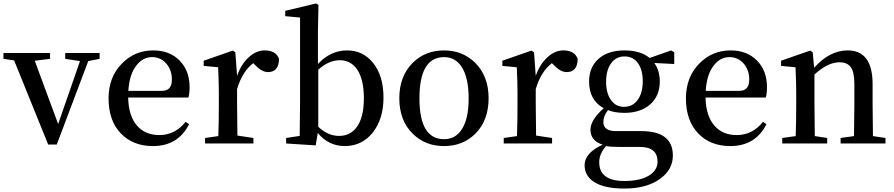

<svg xmlns="http://www.w3.org/2000/svg" viewBox="-24 -834 5198 1116"><path d="M555 -492 489 -479 306 6H256L58 -483L-4 -492V-526H267V-492L178 -481L314 -113L441 -479L355 -492V-526H555Z M918 -306Q975 -306 975 -371Q975 -427 943 -464Q910 -502 860 -502Q807 -502 770 -455Q728 -403 722 -306ZM721 -267Q723 -159 774 -102Q821 -49 902 -49Q994 -49 1055 -126L1075 -112Q1011 15 865 15Q749 15 679 -58Q607 -132 607 -262Q607 -387 686 -466Q760 -541 867 -541Q962 -541 1020 -482Q1078 -423 1078 -328Q1078 -289 1071 -267Z M1354 -393Q1378 -462 1423 -502Q1466 -541 1514 -541Q1581 -541 1598 -491Q1596 -415 1534 -415Q1498 -415 1461 -454L1448 -467Q1384 -418 1354 -316V-232Q1354 -158 1356 -46L1449 -32V0H1168V-32L1245 -43Q1248 -129 1248 -232V-296Q1248 -351 1244 -443L1160 -451V-481L1329 -540L1344 -530Z M1826 -97Q1882 -44 1947 -44Q2010 -44 2048 -93Q2091 -150 2091 -263Q2091 -372 2052 -430Q2015 -484 1951 -484Q1887 -484 1826 -429ZM1824 -462Q1897 -541 1993 -541Q2086 -541 2144 -469Q2205 -394 2205 -267Q2205 -143 2143 -64Q2080 15 1980 15Q1886 15 1823 -61L1811 11L1639 0V-32L1718 -44Q1720 -156 1720 -232V-732L1634 -740V-771L1813 -814L1827 -806L1824 -649Z M2375 -57Q2297 -133 2297 -263Q2297 -392 2376 -470Q2449 -541 2557 -541Q2664 -541 2737 -470Q2816 -392 2816 -263Q2816 -133 2738 -56Q2666 15 2557 15Q2447 15 2375 -57ZM2662 -85Q2700 -146 2700 -262Q2700 -379 2662 -441Q2625 -502 2557 -502Q2414 -502 2414 -262Q2414 -25 2557 -25Q2625 -25 2662 -85Z M3090 -393Q3114 -462 3159 -502Q3202 -541 3250 -541Q3317 -541 3334 -491Q3332 -415 3270 -415Q3234 -415 3197 -454L3184 -467Q3120 -418 3090 -316V-232Q3090 -158 3092 -46L3185 -32V0H2904V-32L2981 -43Q2984 -129 2984 -232V-296Q2984 -351 2980 -443L2896 -451V-481L3065 -540L3080 -530Z M3683 -254Q3712 -294 3712 -362Q3712 -428 3684 -467Q3656 -506 3606 -506Q3557 -506 3528 -466Q3499 -426 3499 -359Q3499 -292 3527 -253Q3555 -213 3603 -213Q3654 -213 3683 -254ZM3572 20Q3525 20 3499 15Q3459 59 3459 109Q3459 218 3605 218Q3697 218 3749 186Q3798 155 3798 106Q3798 20 3695 20ZM3895 -462 3779 -468Q3811 -424 3811 -360Q3811 -277 3755 -227Q3699 -178 3605 -178Q3549 -178 3510 -194Q3483 -160 3483 -125Q3483 -72 3556 -72H3703Q3887 -72 3887 70Q3887 150 3816 203Q3738 262 3605 262Q3488 262 3428 223Q3374 187 3374 126Q3374 55 3479 7Q3408 -16 3408 -80Q3408 -136 3485 -205Q3400 -252 3400 -360Q3400 -444 3456 -493Q3511 -541 3606 -541Q3699 -541 3752 -497L3877 -541L3895 -530Z M4274 -306Q4331 -306 4331 -371Q4331 -427 4299 -464Q4266 -502 4216 -502Q4163 -502 4126 -455Q4084 -403 4078 -306ZM4077 -267Q4079 -159 4130 -102Q4177 -49 4258 -49Q4350 -49 4411 -126L4431 -112Q4367 15 4221 15Q4105 15 4035 -58Q3963 -132 3963 -262Q3963 -387 4042 -466Q4116 -541 4223 -541Q4318 -541 4376 -482Q4434 -423 4434 -328Q4434 -289 4427 -267Z M5123 -32V0H4862V-32L4940 -43Q4942 -155 4942 -232V-346Q4942 -415 4921 -444Q4900 -472 4855 -472Q4788 -472 4710 -401V-232Q4710 -155 4712 -43L4784 -32V0H4523V-32L4601 -43Q4604 -129 4604 -232V-296Q4604 -351 4600 -443L4516 -451V-481L4685 -540L4700 -530L4708 -440Q4798 -541 4903 -541Q5048 -541 5048 -345V-232Q5048 -155 5050 -43Z"/></svg>

Font: `n[OS CN SemiBold
Style: <[WOS[P|ûg*[NI>           
Weight: 600
Designer: Ryoko NISHIZUKA ¬âXZm¬º[P (kana & ideographs); Frank Grie√ühammer (Latin, Greek & Cyrillic); Wenlong ZHANG _ e¬á¬ü¬ô (b
Foundry: Adobe Systems Incorporated
Version: Version 1.00 April 7, 2017, initial release